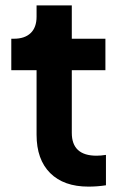

<svg xmlns="http://www.w3.org/2000/svg" viewBox="-20 -688 453 714"><path d="M116 -187V-427H22V-544H32Q72 -544 94 -565Q116 -586 116 -626V-668H247V-544H372V-427H247V-194Q247 -109 339 -109Q355 -109 374 -112V1Q342 6 309 6Q217 6 166.5 -44.5Q116 -95 116 -187Z"/></svg>

Font: Eudoxus Sans
Style: Bold
Weight: 700
Designer: Stijn de Vries
Foundry: tokotype
Version: Version 2.005